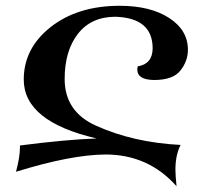

<svg xmlns="http://www.w3.org/2000/svg" viewBox="-20 -502 722 667"><path d="M593.3 145Q495.6 34.7 346.2 34.7Q226.1 35.6 35.6 94.7Q49.3 43 49.3 10.7V3.4Q207.5 -17.1 315.9 -21Q62.5 -79.6 62.5 -225.6Q62.5 -334.5 156.2 -408.2Q250 -481.9 396 -481.9Q502 -481.9 567.4 -439.7Q632.8 -397.5 632.8 -329.1Q632.8 -290 606.9 -257.1Q581.1 -224.1 515.6 -224.1Q457 -224.6 457 -260.3Q457 -265.1 458.5 -271.5Q509.8 -279.8 510.3 -334Q510.3 -439.5 381.3 -443.8Q296.9 -443.8 250.7 -384.5Q204.6 -325.2 204.6 -227.5Q204.6 -114.3 313.5 -65.4Q443.4 -6.8 607.4 1.5Q589.4 36.6 589.4 87.4Q589.4 106.9 593.3 145Z"/></svg>

Font: Kelvinch
Style: Bold Italic
Weight: 700
Italic angle: -10°
Designer: Paul James Miller
Foundry: High-Logic / Made with FontCreator
Version: Version 3.30 September 23, 2016